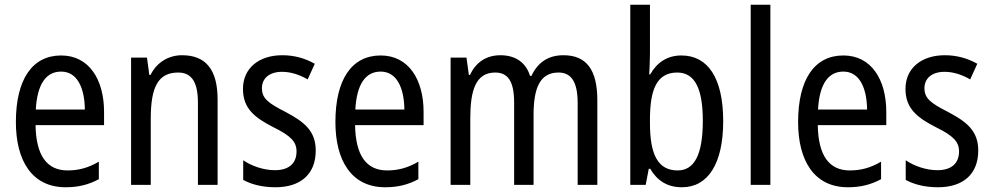

<svg xmlns="http://www.w3.org/2000/svg" viewBox="-20 -780 4183 810"><path d="M238 -546C116 -546 47 -445 47 -265C47 -102 115 10 257 10C311 10 354 -1 397 -24V-98C353 -72 312 -61 265 -61C177 -61 132 -125 130 -252H419V-308C419 -444 356 -546 238 -546ZM238 -478C307 -478 337 -407 338 -318H131C137 -425 174 -478 238 -478Z M748 -547C692 -547 642 -518 615 -464H610L600 -537H533V0H616V-279C616 -413 647 -474 732 -474C790 -474 815 -431 815 -347V0H898V-360C898 -488 847 -547 748 -547Z M1312 -145C1312 -228 1263 -266 1186 -307C1111 -345 1085 -365 1085 -408C1085 -450 1117 -477 1170 -477C1208 -477 1245 -464 1278 -445L1308 -511C1267 -534 1222 -547 1171 -547C1072 -547 1005 -492 1005 -405C1005 -321 1056 -283 1134 -243C1207 -207 1231 -182 1231 -141C1231 -92 1200 -62 1140 -62C1090 -62 1039 -81 1006 -104V-21C1039 -3 1084 10 1142 10C1248 10 1312 -45 1312 -145Z M1586 -546C1464 -546 1395 -445 1395 -265C1395 -102 1463 10 1605 10C1659 10 1702 -1 1745 -24V-98C1701 -72 1660 -61 1613 -61C1525 -61 1480 -125 1478 -252H1767V-308C1767 -444 1704 -546 1586 -546ZM1586 -478C1655 -478 1685 -407 1686 -318H1479C1485 -425 1522 -478 1586 -478Z M2357 -547C2295 -547 2250 -519 2222 -460H2216C2200 -513 2158 -547 2091 -547C2034 -547 1988 -519 1963 -464H1958L1948 -537H1881V0H1964V-280C1964 -397 1986 -474 2069 -474C2123 -474 2149 -437 2149 -347V0H2231V-296C2231 -412 2260 -474 2336 -474C2390 -474 2417 -435 2417 -345V0H2500V-357C2500 -486 2454 -547 2357 -547Z M2722 -553V-760H2639V0H2704L2717 -68H2723C2753 -17 2796 10 2857 10C2966 10 3031 -88 3031 -269C3031 -451 2966 -546 2855 -546C2795 -546 2752 -517 2723 -466H2719C2720 -493 2722 -524 2722 -553ZM2837 -474C2912 -474 2945 -405 2945 -270C2945 -129 2910 -61 2839 -61C2756 -61 2722 -127 2722 -260V-275C2722 -395 2747 -474 2837 -474Z M3230 0V-760H3147V0Z M3538 -546C3416 -546 3347 -445 3347 -265C3347 -102 3415 10 3557 10C3611 10 3654 -1 3697 -24V-98C3653 -72 3612 -61 3565 -61C3477 -61 3432 -125 3430 -252H3719V-308C3719 -444 3656 -546 3538 -546ZM3538 -478C3607 -478 3637 -407 3638 -318H3431C3437 -425 3474 -478 3538 -478Z M4107 -145C4107 -228 4058 -266 3981 -307C3906 -345 3880 -365 3880 -408C3880 -450 3912 -477 3965 -477C4003 -477 4040 -464 4073 -445L4103 -511C4062 -534 4017 -547 3966 -547C3867 -547 3800 -492 3800 -405C3800 -321 3851 -283 3929 -243C4002 -207 4026 -182 4026 -141C4026 -92 3995 -62 3935 -62C3885 -62 3834 -81 3801 -104V-21C3834 -3 3879 10 3937 10C4043 10 4107 -45 4107 -145Z"/></svg>

Font: Noto Sans Malayalam Condensed
Style: Regular
Weight: 400
Width: 3
Designer: Jelle Bosma - Monotype Design Team
Foundry: Monotype Imaging Inc.
Version: Version 2.104